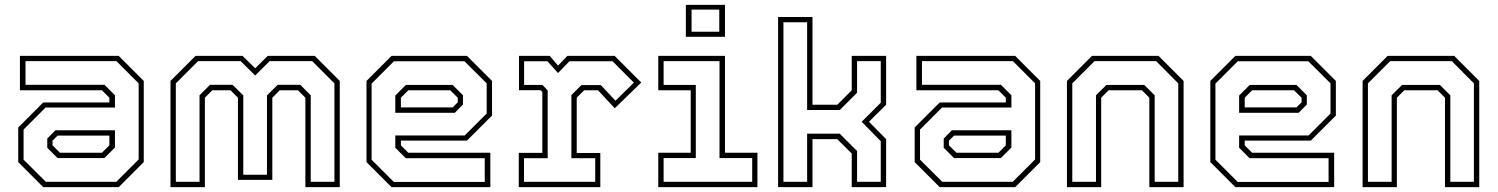

<svg xmlns="http://www.w3.org/2000/svg" viewBox="-20 -770 6162 790"><path d="M158 0 55 -103V-245.5L158 -348.5H430V-368L399.5 -398.5H62V-540H468.5L571.5 -437V-103L468.5 0ZM217 -119.5 174.5 -162V-200L208 -234H453V-163L409.5 -119.5ZM168.5 -22H458.5L550.5 -114V-427L459 -518.5H85V-421H410L453 -378V-327.5H167.5L77 -237V-113ZM227 -141.5H399.5L430 -172V-212H217L196 -191V-172Z M681.5 0V-437L784.5 -540H978L1030 -489L1081.5 -540H1275L1378 -437V0H1236.5V-368L1206 -398.5H1131L1100.5 -368V-30H959V-368L928.5 -398.5H853.5L823 -368V0ZM703.5 -22H801V-378L844 -421H937L981 -377.5V-51H1078.5V-377.5L1122.5 -421H1215.5L1258.5 -378V-22H1356V-427L1264.5 -518.5H1089.5L1030 -459.5L970 -518.5H795L703.5 -427Z M1901.5 -540 2004.5 -437V-294.5L1901.5 -191.5H1629.5V-172L1660 -141.5H1997.5V0H1591L1488 -103V-437L1591 -540ZM1842.5 -420.5 1885 -378V-340L1851.5 -306H1606.5V-377L1650 -420.5ZM1891 -518H1601L1509 -426V-113L1600.5 -21.5H1974.5V-119H1649.5L1606.5 -162V-212.5H1892L1982.5 -303V-427ZM1832.5 -398.5H1660L1629.5 -368V-328H1842.5L1863.5 -349V-368Z M2114.5 0V-141H2211.5V-391.5L2204 -399H2115.5V-540H2242L2276 -500L2314.5 -540H2509L2618.5 -430.5L2509.5 -324.5L2440.5 -398.5H2383.5L2353 -368V-140.5H2450V0ZM2136 -22H2429V-119H2331V-379L2372.5 -420H2452L2512.5 -355.5L2588 -430L2500.5 -518H2323L2276 -469.5L2232.5 -518H2136.5V-420.5H2212L2233.5 -398V-119H2136Z M2802 -618.5V-750H2963V-618.5ZM2825.5 -639.5H2939.5V-730.5H2825.5ZM2688.5 0V-141.5H2822V-398.5H2688.5V-540H2963V-141.5H3096.5V0ZM2710.5 -22H3075V-119.5H2940.5V-518.5H2710.5V-420.5H2843V-119.5H2710.5Z M3181.5 0V-700H3323V-339H3425L3484.5 -398.5V-540H3626V-339L3555.5 -269L3626 -197.5V0H3484.5V-138.5L3425 -197.5H3323V0ZM3203.5 -22H3301V-220H3435L3506.5 -148.5V-22H3604V-189L3525.5 -269L3604 -347.5V-518.5H3506.5V-388.5L3435.5 -317.5H3301V-678.5H3203.5Z M3846.5 0 3743.5 -103V-245.5L3846.5 -348.5H4118.5V-368L4088 -398.5H3750.5V-540H4157L4260 -437V-103L4157 0ZM3905.5 -119.5 3863 -162V-200L3896.5 -234H4141.5V-163L4098 -119.5ZM3857 -22H4147L4239 -114V-427L4147.5 -518.5H3773.5V-421H4098.5L4141.5 -378V-327.5H3856L3765.5 -237V-113ZM3915.5 -141.5H4088L4118.5 -172V-212H3905.5L3884.5 -191V-172Z M4370 0V-437L4473 -540H4747L4850 -437V0H4709V-368L4678.5 -398.5H4541.5L4511 -368V0ZM4392 -22H4489.5V-378L4532.5 -420.5H4688L4731 -378V-22H4828V-427L4737 -518.5H4483.5L4392 -427Z M5373.5 -540 5476.5 -437V-294.5L5373.5 -191.5H5101.5V-172L5132 -141.5H5469.5V0H5063L4960 -103V-437L5063 -540ZM5314.5 -420.5 5357 -378V-340L5323.5 -306H5078.5V-377L5122 -420.5ZM5363 -518H5073L4981 -426V-113L5072.5 -21.5H5446.5V-119H5121.5L5078.5 -162V-212.5H5364L5454.5 -303V-427ZM5304.5 -398.5H5132L5101.5 -368V-328H5314.5L5335.5 -349V-368Z M5586.5 0V-437L5689.5 -540H5963.5L6066.5 -437V0H5925.5V-368L5895 -398.5H5758L5727.5 -368V0ZM5608.5 -22H5706V-378L5749 -420.5H5904.5L5947.5 -378V-22H6044.5V-427L5953.5 -518.5H5700L5608.5 -427Z"/></svg>

Font: Tourney ExtraLight
Style: Regular
Weight: 250
Designer: Tyler Finck
Foundry: Etcetera Type Co
Version: Version 1.015